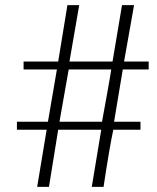

<svg xmlns="http://www.w3.org/2000/svg" viewBox="-20 -729 614 749"><path d="M414 -458H248L212 -254H378Q386 -298 398 -364.5Q410 -431 414 -458ZM202 -458H72V-489H207L243 -709H289L251 -489H419L456 -709H503L464 -489H560V-458H459L425 -254H528V-223H422Q407 -153 384 0H338L375 -223H207Q171 -1 171 0H125L162 -223H46V-254H167Z"/></svg>

Font: Afta sans
Style: Regular
Weight: 400
Designer: par.qink
Foundry: Oriol Esparraguera Font
Version: Version 1.000